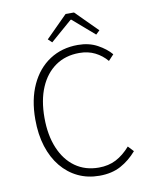

<svg xmlns="http://www.w3.org/2000/svg" viewBox="-92 -908 785 989"><g transform="rotate(-10 300.0 -413.5)"><path d="M348 12Q287 12 236.5 -12Q186 -36 149 -81Q112 -126 92 -189Q72 -252 72 -331Q72 -435 107.5 -511.5Q143 -588 206.5 -629.5Q270 -671 354 -671Q412 -671 456 -647Q500 -623 526 -592L498 -562Q472 -593 436 -611Q400 -629 354 -629Q282 -629 229.5 -592.5Q177 -556 148.5 -489.5Q120 -423 120 -331Q120 -240 148.5 -172Q177 -104 229 -67Q281 -30 352 -30Q403 -30 442.5 -50.5Q482 -71 517 -111L544 -82Q507 -39 460 -13.5Q413 12 348 12ZM227 -707 207 -726 320 -839H364L477 -726L457 -707L344 -805H340Z"/></g></svg>

Font: Source Code Pro ExtraLight Light
Style: Regular
Weight: 300
Monospace: yes
Version: Version 1.018;hotconv 1.0.116;makeotfexe 2.5.65601